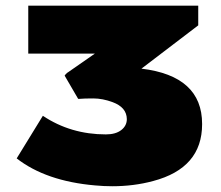

<svg xmlns="http://www.w3.org/2000/svg" viewBox="-20 -644 781 680"><path d="M131.8 -233.9Q230.5 -168 355 -168Q389.6 -168 409.4 -183.3Q429.2 -198.7 429.2 -222.2Q428.7 -263.7 378.9 -282.2Q343.3 -295.4 310.1 -295.4Q276.9 -295.4 262.2 -293.9H256.8L209 -376Q209 -377 213.4 -381.8Q217.8 -386.7 221.2 -388.2L315.9 -454.1H80.1V-624H682.1V-554.2L481 -400.9Q695.8 -375 695.8 -205.1Q695.8 -204.6 695.8 -204.1Q695.8 -48.8 522.5 -2.9Q454.1 15.6 377.4 15.6Q347.7 15.6 316.9 12.7Q142.6 -2.4 39.1 -83Z"/></svg>

Font: Fz Rammetto One
Style: Regular
Weight: 400
Designer: Vernon Adams
Foundry: Vernon Adams
Version: Vit hóa bi c Thuy @ FontZin.Com